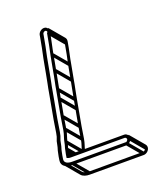

<svg xmlns="http://www.w3.org/2000/svg" viewBox="-134 -738 774 905"><g transform="rotate(-20 253.0 -286.0)"><path d="M193.2 -648.5C179.5 -648.5 165.4 -637 163.2 -623L161.9 -615C157.1 -584.5 148.6 -545.4 142.2 -515.4L142.1 -515.2L142.1 -515C138.2 -490.7 132.1 -464.8 128.2 -440C124 -413.4 115.8 -381 111.3 -352C108.6 -335.4 105.9 -320.6 103.2 -307.4L103.1 -307C99.4 -283.2 91.7 -247.7 88 -224L78.5 -164C77.4 -156.9 76.4 -152.1 74.8 -146.2L67.5 -126.1C65.7 -118.5 64.1 -111.4 63.1 -105C61.5 -94.8 57.3 -86.9 55.2 -74C54.3 -68.2 53.1 -61.8 51.3 -55.4L48.4 -37C43.7 -7.8 70.1 4.5 97.3 4.5H368.3C381.9 4.5 395.7 -7.4 397.8 -21C400 -34.6 390 -46.5 376.4 -46.5H105.4C103.7 -46.5 102.3 -46.6 100.9 -46.8L102 -53.6C103 -59.7 105 -66.6 105.9 -72C107.8 -83.7 111.8 -90.3 114.1 -105C117.3 -125 125.6 -139.5 129.5 -164L139 -224C142.6 -246.8 150.2 -282 154.1 -306.8C156.9 -320.3 159.5 -334.9 162.1 -351C166.6 -379.2 174.8 -412.5 179.3 -441C183 -464.1 189.2 -490.3 193 -514.8C197.8 -544.8 208 -584 212.9 -615L214.2 -623C216.3 -636.7 207.1 -648.5 193.2 -648.5ZM199.2 -623 197.9 -615C193.1 -584.7 184.6 -545.4 178.2 -515.4L178.1 -515.2L178.1 -515C174.3 -491.3 168.1 -464.9 164.3 -441C160 -413.5 151.7 -380.2 147.1 -351C144.6 -335.1 141.9 -320.6 139.2 -307.4L139.2 -307.2L139.1 -307C135.3 -282.8 127.7 -247.5 124 -224L114.5 -164C111.1 -142.5 102.8 -128.2 99.1 -105C97.3 -93.2 93.2 -86.5 90.9 -72C90.1 -66.9 88.9 -60.8 87.1 -54.4L84.2 -35.9C89.5 -33.6 95.4 -31.5 103 -31.5H374C378.9 -31.5 383.6 -25.9 382.8 -21C382.1 -16.1 375.5 -10.5 374 -10.5H103C82.1 -10.5 63.6 -17.4 66.7 -37L69.5 -54.6C70.8 -62.8 72.5 -67.6 73.5 -74C75.1 -83.9 79.4 -91.8 81.5 -105C82.3 -110.5 83.9 -117.7 85.4 -123.9L92.5 -143.8C94.1 -149.7 95.6 -156.3 96.8 -164L106.3 -224C109.9 -247 117.6 -282.6 121.5 -307C124.2 -320.4 127 -335.4 129.6 -352C134 -380 142.1 -412.3 146.5 -440C150.3 -464 156.4 -489.9 160.4 -515C166.8 -544.9 175.3 -584 180.2 -615L181.5 -623C182.3 -628 188.6 -633.5 194.2 -633.5C199.6 -633.5 203.3 -628.3 202.5 -623ZM95.7 2.3 155.2 73 167.5 62.4 107.9 -8.3ZM366.7 2.3 426.2 73 438.5 62.4 378.9 -8.3ZM387.5 -15.7 447 55 459.3 44.4 399.8 -26.3ZM91.7 -48.7 104.4 -33.7 116.7 -44.3 104 -59.3ZM95.6 -66.7 123.4 -33.7 135.7 -44.3 107.9 -77.3ZM103.8 -99.7 159.4 -33.7 171.7 -44.3 116.1 -110.3ZM119.2 -158.7 178.7 -88 191 -98.6 131.4 -169.3ZM128.7 -218.7 188.2 -148 200.5 -158.6 140.9 -229.3ZM143.8 -301.7 203.3 -231 215.6 -241.6 156.1 -312.3ZM151.8 -345.7 211.3 -275 223.6 -285.6 164.1 -356.3ZM169 -435.7 228.5 -365 240.8 -375.6 181.3 -446.3ZM182.8 -509.7 242.3 -439 254.6 -449.6 195 -520.3ZM202.6 -609.7 262.1 -539 274.4 -549.6 214.9 -620.3ZM203.9 -617.7 263.4 -547 275.7 -557.6 216.1 -628.3ZM240.9 -444.3C237.2 -420.6 231 -394.2 227.2 -370.3C222.8 -342.8 214.6 -309.5 209.9 -280.3C207.4 -264.4 204.8 -249.9 202 -236.7L202 -236.3C198.1 -212.1 190.6 -176.8 186.8 -153.3L177.3 -93.3C174.2 -73.3 166.9 -59.8 162.9 -39.3L177.8 -38.7C181.3 -56.4 188.7 -70.6 192.3 -93.3L201.8 -153.3C205.4 -176.1 213 -211.3 216.9 -236.1C219.7 -249.6 222.4 -264.2 224.9 -280.3C229.4 -308.5 237.7 -341.8 242.2 -370.3C245.9 -393.4 252 -419.6 255.9 -444.1C260.6 -474.1 270.8 -513.3 275.7 -544.3L277 -552.3C278.1 -559.3 276.2 -565.8 272.3 -570.5L212.8 -641.2L200.5 -630.6L260 -559.9C261.7 -557.8 262.4 -555 262 -552.3L260.7 -544.3C255.9 -514 247.5 -474.7 241 -444.7ZM383.9 -28.2 443.5 42.5C445.3 44.7 446 47.5 445.7 49.7C444.9 54.6 438.4 60.2 433.5 60.2H162.5C147.7 60.2 135.6 56.1 130 49.4L70.5 -21.3L58.2 -10.7L117.7 60C126.9 70.9 143.1 75.2 160.1 75.2H431.1C444.7 75.2 458.5 63.3 460.7 49.7C461.8 42.7 459.6 36.5 455.8 31.9L396.2 -38.8Z"/></g></svg>

Font: CiSf OpenHand
Style: GlsObl
Weight: 400
Foundry: Cannot Into Space Fonts
Version: Version 0.7892